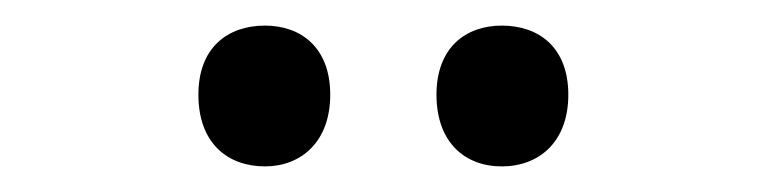

<svg xmlns="http://www.w3.org/2000/svg" viewBox="-20 -753 598 150"><path d="M135 -679C135 -641 158 -623 187 -623C215 -623 238 -642 238 -679C238 -716 215 -733 187 -733C158 -733 135 -716 135 -679ZM321 -679C321 -642 343 -623 372 -623C401 -623 424 -642 424 -679C424 -716 401 -733 372 -733C344 -733 321 -716 321 -679Z"/></svg>

Font: Noto Sans Khmer SemiCondensed Medium
Style: Regular
Weight: 500
Width: 4
Designer: Danh Hong and the Monotype Design Team
Foundry: Monotype Imaging Inc.
Version: Version 2.004